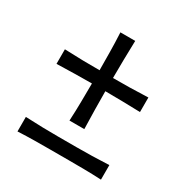

<svg xmlns="http://www.w3.org/2000/svg" viewBox="-153 -791 902 926"><g transform="rotate(30 298.0 -328.0)"><path d="M256.8 -167.5Q259.8 -225.6 260.3 -275.1Q260.7 -324.7 261.2 -376.5Q213.9 -376 166.7 -375.5Q119.6 -375 65.9 -373V-454.1Q119.6 -451.7 166.7 -450.9Q213.9 -450.2 261.2 -450.2Q260.7 -502.4 260.3 -551.8Q259.8 -601.1 256.8 -658.7H339.4Q337.4 -601.1 336.9 -551.8Q336.4 -502.4 335.9 -450.2Q382.8 -450.2 429.9 -450.9Q477.1 -451.7 530.8 -454.1V-373Q477.1 -375 429.9 -375.5Q382.8 -376 335.9 -376.5Q336.4 -324.7 336.9 -275.1Q337.4 -225.6 339.4 -167.5ZM65.9 3.4V-77.6Q114.7 -75.2 160.6 -74.2Q206.5 -73.2 246.6 -73.2H350.1Q390.1 -73.2 436 -74.2Q481.9 -75.2 530.8 -77.6V3.4Q481.9 1 436 0.5Q390.1 0 350.1 0H246.6Q206.5 0 160.6 0.5Q114.7 1 65.9 3.4Z"/></g></svg>

Font: Pinar DS4-Regular
Style: Regular
Weight: 400
Designer: Amin Abedi
Version: Version 2.000